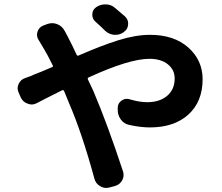

<svg xmlns="http://www.w3.org/2000/svg" viewBox="-20 -832 1040 899"><path d="M565.4 -754.9Q580.1 -741.2 580.1 -721.7Q580.1 -696.3 560.5 -682.6L559.6 -681.6Q542 -668.9 520.5 -668.9Q517.6 -668.9 514.6 -668.9Q490.2 -670.9 471.7 -688.5Q447.3 -712.9 426.8 -730.5Q412.1 -744.1 412.1 -763.7Q412.1 -785.2 429.7 -797.9Q449.2 -811.5 472.7 -811.5Q473.6 -811.5 474.6 -811.5Q500 -811.5 518.6 -794.9Q542 -775.4 565.4 -754.9ZM161.1 -644.5Q153.3 -656.2 153.3 -668.9Q153.3 -675.8 155.3 -682.6Q162.1 -704.1 181.6 -711.9L202.1 -719.7Q213.9 -723.6 224.6 -723.6Q236.3 -723.6 248 -718.8Q270.5 -710 282.2 -688.5Q291 -671.9 295.9 -663.1Q321.3 -614.3 338.9 -575.2Q341.8 -569.3 348.6 -572.3Q453.1 -618.2 534.2 -643.6Q615.2 -668.9 682.6 -668.9Q794.9 -668.9 861.8 -609.4Q928.7 -549.8 928.7 -460.9Q928.7 -356.4 862.3 -295.9Q795.9 -235.4 681.6 -235.4Q637.7 -235.4 585 -247.1Q560.5 -252 545.4 -272.9Q530.3 -293.9 531.2 -320.3V-329.1Q532.2 -349.6 549.8 -361.3Q560.5 -369.1 574.2 -369.1Q580.1 -369.1 586.9 -367.2Q632.8 -353.5 668.9 -353.5Q727.5 -353.5 762.7 -383.3Q797.9 -413.1 797.9 -464.8Q797.9 -504.9 766.1 -530.8Q734.4 -556.6 679.7 -556.6Q585 -556.6 395.5 -469.7Q388.7 -466.8 391.6 -460L417 -406.2Q482.4 -252.9 555.7 -30.3Q558.6 -21.5 558.6 -12.7Q558.6 0 551.8 12.7Q540 33.2 517.6 39.1L492.2 45.9Q484.4 47.9 476.6 47.9Q461.9 47.9 448.2 39.1Q427.7 27.3 421.9 3.9Q363.3 -210.9 302.7 -350.6L280.3 -405.3Q277.3 -412.1 270.5 -409.2Q245.1 -396.5 202.6 -375Q160.2 -353.5 153.3 -349.6Q140.6 -342.8 127.9 -342.8Q119.1 -342.8 109.4 -346.7Q86.9 -354.5 77.1 -376L67.4 -398.4Q62.5 -408.2 62.5 -418.9Q62.5 -428.7 67.4 -439.5Q77.1 -460 98.6 -466.8Q127.9 -476.6 140.6 -483.4Q169.9 -494.1 223.6 -517.6Q230.5 -519.5 226.6 -526.4Q201.2 -578.1 185.5 -603.5Q175.8 -621.1 161.1 -644.5Z"/></svg>

Font: Gen Jyuu Gothic Monospace Bold
Style: Bold
Weight: 700
Designer: [Source Han Sans]
Ryoko NISHIZUKA  (kana & ideographs); Paul D. Hunt (Latin, Greek & Cyrillic); Wenlong ZHANG  (bopomofo
Version: Version 1.002.20150607